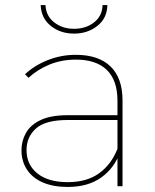

<svg xmlns="http://www.w3.org/2000/svg" viewBox="-20 -737 614 760"><path d="M445 0V-123V-140V-338Q445 -419 403 -460Q361 -501 281 -501Q223 -501 175 -481Q127 -461 93 -429L79 -443Q116 -478 169 -499Q222 -520 280 -520Q370 -520 417.5 -474Q465 -428 465 -339V0ZM248 3Q190 3 149 -15Q108 -33 86.5 -66Q65 -99 65 -142Q65 -179 82.5 -210.5Q100 -242 140 -261.5Q180 -281 249 -281H456V-262H248Q160 -262 122.5 -228.5Q85 -195 85 -143Q85 -85 128 -50.5Q171 -16 248 -16Q323 -16 371.5 -50.5Q420 -85 445 -148L455 -135Q434 -73 381.5 -35Q329 3 248 3ZM273 -604Q219 -604 181 -634.5Q143 -665 141 -717H160Q162 -674 194.5 -648.5Q227 -623 273 -623Q320 -623 352.5 -648.5Q385 -674 386 -717H405Q404 -665 365.5 -634.5Q327 -604 273 -604Z"/></svg>

Font: Montserrat Thin Thin
Style: Regular
Weight: 250
Version: Version 9.000